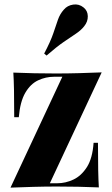

<svg xmlns="http://www.w3.org/2000/svg" viewBox="-20 -853 513 878"><path d="M445 -522 208 -15H242Q280 -15 316 -32Q352 -49 377.5 -89Q403 -129 408 -200H428Q428 -124 429 -76.5Q430 -29 432 4Q387 2 337.5 1Q288 0 238 0Q187 0 132.5 1.5Q78 3 28 5L265 -502H227Q189 -502 154 -485.5Q119 -469 95.5 -428.5Q72 -388 66 -317H45Q45 -394 44 -441.5Q43 -489 41 -521Q88 -519 137.5 -518Q187 -517 235 -517Q288 -517 342 -518.5Q396 -520 445 -522ZM362 -819Q381 -804 381.5 -779Q382 -754 365 -733Q350 -714 326.5 -698.5Q303 -683 271 -661Q239 -639 193 -599L182 -608Q211 -663 223.5 -700Q236 -737 245 -763Q254 -789 272 -809Q288 -828 314.5 -832Q341 -836 362 -819Z"/></svg>

Font: Playfair Display ExtraBold
Style: Regular
Weight: 800
Designer: Claus Eggers Sørensen
Foundry: Claus Eggers Sørensen
Version: Version 1.203